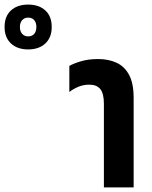

<svg xmlns="http://www.w3.org/2000/svg" viewBox="-273 -819 663 839"><path d="M181 0V-366Q181 -410 165.5 -429.5Q150 -449 117 -449Q92 -449 70 -440Q48 -431 30 -417V-531Q47 -541 80 -551Q113 -561 156 -561Q201 -561 236 -545Q271 -529 291 -492Q311 -455 311 -391V0ZM-150 -603Q-197 -603 -225 -629Q-253 -655 -253 -701Q-253 -748 -225 -773.5Q-197 -799 -150 -799Q-103 -799 -75 -773.5Q-47 -748 -47 -701Q-47 -655 -75 -629Q-103 -603 -150 -603ZM-150 -660Q-133 -660 -123.5 -671Q-114 -682 -114 -701Q-114 -720 -123.5 -731Q-133 -742 -150 -742Q-166 -742 -176 -731Q-186 -720 -186 -701Q-186 -682 -176 -671Q-166 -660 -150 -660Z"/></svg>

Font: Noto Sans Thai ExtCond
Style: Bold
Weight: 700
Width: 2
Designer: Monotype Design Team
Foundry: Monotype Imaging Inc.
Version: Version 2.002; ttfautohint (v1.8.4.7-5d5b)